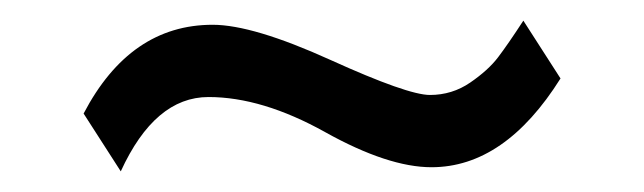

<svg xmlns="http://www.w3.org/2000/svg" viewBox="-20 -346 624 186"><path d="M398 -184Q356 -184 295 -218Q234 -252 182 -252Q130 -252 97 -180L61 -236Q106 -322 186 -322Q225 -322 300 -288Q375 -254 396.5 -254Q418 -254 435.5 -266Q453 -278 462.5 -290.5Q472 -303 487 -326L523 -270Q469 -184 398 -184Z"/></svg>

Font: Arizonia
Style: Regular
Weight: 400
Designer: Robert E. Leuschke
Foundry: Robert E. Leuschke
Version: Version 1.003